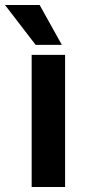

<svg xmlns="http://www.w3.org/2000/svg" viewBox="-54 -750 354 770"><path d="M73 -530H207V0H73ZM-34 -730H105L194 -570H89Z"/></svg>

Font: Golos UI
Style: Bold
Weight: 700
Designer: A.Korolkova, Vitaly Kuzmin
Foundry: ParaType Ltd
Version: Version 2.000